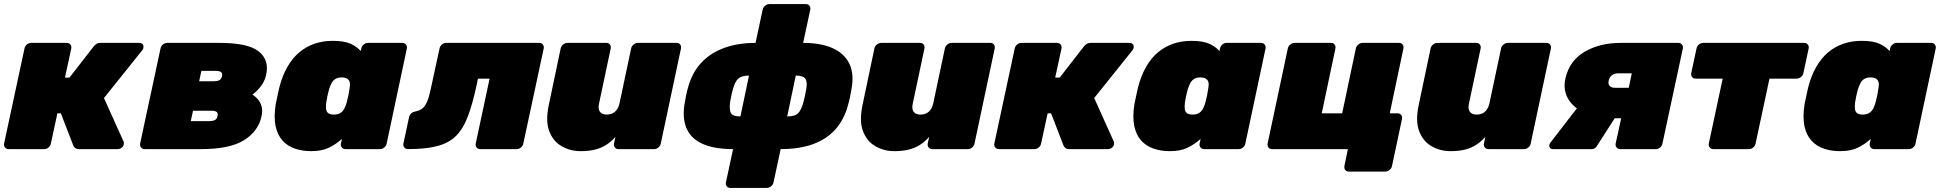

<svg xmlns="http://www.w3.org/2000/svg" viewBox="-25 -730 9500 940"><path d="M17 0Q6 0 -0.5 -8Q-7 -16 -5 -27L95 -493Q97 -504 106.5 -512Q116 -520 127 -520H302Q313 -520 319.5 -512Q326 -504 324 -493L293 -350H315L434 -503Q437 -507 445 -513.5Q453 -520 466 -520H658Q668 -520 673.5 -513Q679 -506 677 -496Q676 -488 669 -481L484 -250L580 -37Q581 -35 581.5 -32Q582 -29 581 -24Q580 -14 571 -7Q562 0 552 0H362Q350 0 343.5 -5Q337 -10 334 -17L273 -175H256L224 -27Q222 -16 212.5 -8Q203 0 192 0Z M683 0Q672 0 665.5 -8Q659 -16 661 -27L761 -493Q763 -504 772.5 -512Q782 -520 793 -520H1050Q1190 -520 1242 -478Q1294 -436 1278 -364Q1271 -332 1252.5 -308Q1234 -284 1211 -267Q1229 -255 1240.5 -240Q1252 -225 1256.5 -205.5Q1261 -186 1255 -159Q1239 -87 1169.5 -43.5Q1100 0 960 0ZM909 -137H999Q1016 -137 1026.5 -142Q1037 -147 1040 -162Q1043 -177 1035 -182.5Q1027 -188 1010 -188H920ZM950 -332H1020Q1038 -332 1048 -337Q1058 -342 1062 -357Q1065 -372 1056.5 -377.5Q1048 -383 1031 -383H961Z M1498 10Q1455 10 1418.5 -2.5Q1382 -15 1357.5 -42.5Q1333 -70 1324 -114Q1315 -158 1325 -221Q1330 -244 1333.5 -261Q1337 -278 1342 -300Q1357 -359 1382 -402.5Q1407 -446 1440.5 -474Q1474 -502 1515 -516Q1556 -530 1603 -530Q1660 -530 1691 -516Q1722 -502 1741 -480L1744 -493Q1746 -504 1755.5 -512Q1765 -520 1776 -520H1945Q1956 -520 1962.5 -512Q1969 -504 1967 -493L1868 -27Q1866 -16 1856.5 -8Q1847 0 1836 0H1666Q1655 0 1648.5 -8Q1642 -16 1644 -27L1649 -50Q1619 -23 1584.5 -6.5Q1550 10 1498 10ZM1609 -169Q1628 -169 1640 -176Q1652 -183 1659.5 -196Q1667 -209 1672 -227Q1678 -250 1681 -264.5Q1684 -279 1687 -301Q1690 -317 1687 -328Q1684 -339 1674.5 -345Q1665 -351 1648 -351Q1630 -351 1618 -344Q1606 -337 1599 -324Q1592 -311 1586 -293Q1582 -278 1578 -260Q1574 -242 1572 -227Q1570 -209 1571.5 -196Q1573 -183 1582 -176Q1591 -169 1609 -169Z M1972 0Q1961 0 1954.5 -8Q1948 -16 1950 -27L1978 -158Q1984 -180 2011 -185Q2039 -190 2053.5 -210Q2068 -230 2076.5 -263.5Q2085 -297 2094 -341L2127 -493Q2129 -504 2138.5 -512Q2148 -520 2159 -520H2615Q2626 -520 2632.5 -512Q2639 -504 2637 -493L2537 -27Q2535 -16 2525.5 -8Q2516 0 2505 0H2326Q2315 0 2308.5 -8Q2302 -16 2304 -27L2372 -345H2315L2309 -316Q2289 -222 2265.5 -160Q2242 -98 2206.5 -63.5Q2171 -29 2114.5 -14.5Q2058 0 1972 0Z M2817 10Q2767 10 2725 -14Q2683 -38 2664 -88Q2645 -138 2662 -217L2720 -493Q2722 -504 2732 -512Q2742 -520 2753 -520H2944Q2955 -520 2961 -512Q2967 -504 2965 -493L2908 -224Q2904 -206 2907 -194Q2910 -182 2920 -175.5Q2930 -169 2946 -169Q2970 -169 2986 -183Q3002 -197 3008 -224L3065 -493Q3067 -504 3077 -512Q3087 -520 3098 -520H3288Q3299 -520 3305 -512Q3311 -504 3309 -493L3210 -27Q3208 -16 3198.5 -8Q3189 0 3178 0H3003Q2992 0 2985.5 -8Q2979 -16 2981 -27L2988 -60Q2967 -36 2942.5 -20.5Q2918 -5 2888 2.5Q2858 10 2817 10Z M3550 190Q3539 190 3533 182Q3527 174 3529 163L3564 0Q3475 0 3418.5 -24Q3362 -48 3339 -95.5Q3316 -143 3325 -213Q3329 -236 3333.5 -260Q3338 -284 3345 -307Q3365 -377 3410 -424.5Q3455 -472 3522 -496Q3589 -520 3674 -520L3709 -683Q3711 -694 3721 -702Q3731 -710 3742 -710H3921Q3932 -710 3938 -702Q3944 -694 3942 -683L3907 -520Q3991 -520 4047.5 -496Q4104 -472 4130 -424.5Q4156 -377 4146 -307Q4142 -284 4137.5 -260Q4133 -236 4126 -213Q4107 -143 4064 -95.5Q4021 -48 3954.5 -24Q3888 0 3797 0L3762 163Q3760 174 3750 182Q3740 190 3729 190ZM3600 -160 3642 -360Q3605 -360 3588.5 -344Q3572 -328 3563 -292Q3559 -279 3555 -259Q3551 -239 3549 -228Q3545 -188 3555 -174Q3565 -160 3600 -160ZM3829 -160Q3867 -160 3882 -175Q3897 -190 3908 -228Q3911 -239 3915.5 -259Q3920 -279 3922 -292Q3929 -330 3917.5 -345Q3906 -360 3871 -360Z M4353 10Q4303 10 4261 -14Q4219 -38 4200 -88Q4181 -138 4198 -217L4256 -493Q4258 -504 4268 -512Q4278 -520 4289 -520H4480Q4491 -520 4497 -512Q4503 -504 4501 -493L4444 -224Q4440 -206 4443 -194Q4446 -182 4456 -175.5Q4466 -169 4482 -169Q4506 -169 4522 -183Q4538 -197 4544 -224L4601 -493Q4603 -504 4613 -512Q4623 -520 4634 -520H4824Q4835 -520 4841 -512Q4847 -504 4845 -493L4746 -27Q4744 -16 4734.5 -8Q4725 0 4714 0H4539Q4528 0 4521.5 -8Q4515 -16 4517 -27L4524 -60Q4503 -36 4478.5 -20.5Q4454 -5 4424 2.5Q4394 10 4353 10Z M4865 0Q4854 0 4847.5 -8Q4841 -16 4843 -27L4943 -493Q4945 -504 4954.5 -512Q4964 -520 4975 -520H5150Q5161 -520 5167.5 -512Q5174 -504 5172 -493L5141 -350H5163L5282 -503Q5285 -507 5293 -513.5Q5301 -520 5314 -520H5506Q5516 -520 5521.5 -513Q5527 -506 5525 -496Q5524 -488 5517 -481L5332 -250L5428 -37Q5429 -35 5429.5 -32Q5430 -29 5429 -24Q5428 -14 5419 -7Q5410 0 5400 0H5210Q5198 0 5191.5 -5Q5185 -10 5182 -17L5121 -175H5104L5072 -27Q5070 -16 5060.5 -8Q5051 0 5040 0Z M5702 10Q5659 10 5622.5 -2.5Q5586 -15 5561.5 -42.5Q5537 -70 5528 -114Q5519 -158 5529 -221Q5534 -244 5537.5 -261Q5541 -278 5546 -300Q5561 -359 5586 -402.5Q5611 -446 5644.5 -474Q5678 -502 5719 -516Q5760 -530 5807 -530Q5864 -530 5895 -516Q5926 -502 5945 -480L5948 -493Q5950 -504 5959.5 -512Q5969 -520 5980 -520H6149Q6160 -520 6166.5 -512Q6173 -504 6171 -493L6072 -27Q6070 -16 6060.5 -8Q6051 0 6040 0H5870Q5859 0 5852.5 -8Q5846 -16 5848 -27L5853 -50Q5823 -23 5788.5 -6.5Q5754 10 5702 10ZM5813 -169Q5832 -169 5844 -176Q5856 -183 5863.5 -196Q5871 -209 5876 -227Q5882 -250 5885 -264.5Q5888 -279 5891 -301Q5894 -317 5891 -328Q5888 -339 5878.5 -345Q5869 -351 5852 -351Q5834 -351 5822 -344Q5810 -337 5803 -324Q5796 -311 5790 -293Q5786 -278 5782 -260Q5778 -242 5776 -227Q5774 -209 5775.5 -196Q5777 -183 5786 -176Q5795 -169 5813 -169Z M6578 110Q6567 110 6561 102Q6555 94 6557 83L6574 0H6202Q6191 0 6185 -8Q6179 -16 6181 -27L6280 -493Q6282 -504 6292 -512Q6302 -520 6313 -520H6492Q6503 -520 6509 -512Q6515 -504 6513 -493L6446 -175H6546L6613 -493Q6615 -504 6625 -512Q6635 -520 6646 -520H6825Q6836 -520 6842 -512Q6848 -504 6846 -493L6779 -175H6818Q6829 -175 6835 -167Q6841 -159 6839 -148L6790 83Q6788 94 6778 102Q6768 110 6757 110Z M7076 10Q7026 10 6984 -14Q6942 -38 6923 -88Q6904 -138 6921 -217L6979 -493Q6981 -504 6991 -512Q7001 -520 7012 -520H7203Q7214 -520 7220 -512Q7226 -504 7224 -493L7167 -224Q7163 -206 7166 -194Q7169 -182 7179 -175.5Q7189 -169 7205 -169Q7229 -169 7245 -183Q7261 -197 7267 -224L7324 -493Q7326 -504 7336 -512Q7346 -520 7357 -520H7547Q7558 -520 7564 -512Q7570 -504 7568 -493L7469 -27Q7467 -16 7457.5 -8Q7448 0 7437 0H7262Q7251 0 7244.5 -8Q7238 -16 7240 -27L7247 -60Q7226 -36 7201.5 -20.5Q7177 -5 7147 2.5Q7117 10 7076 10Z M7907 0Q7896 0 7889.5 -8Q7883 -16 7885 -27L7912 -151H7855L7856 -156Q7780 -156 7727 -181Q7674 -206 7650.5 -249.5Q7627 -293 7639 -346Q7659 -433 7733 -476.5Q7807 -520 7910 -520H8192Q8203 -520 8209.5 -512Q8216 -504 8214 -493L8114 -27Q8112 -16 8102.5 -8Q8093 0 8082 0ZM7578 0Q7568 0 7563.5 -6Q7559 -12 7560 -20Q7561 -22 7562 -25Q7563 -28 7565 -31L7700 -206L7890 -166L7793 -15Q7789 -8 7782.5 -4Q7776 0 7768 0ZM7884 -300H7949L7964 -371H7899Q7879 -371 7867 -362Q7855 -353 7851 -336Q7847 -319 7855.5 -309.5Q7864 -300 7884 -300Z M8363 0Q8352 0 8345.5 -8Q8339 -16 8341 -27L8409 -345H8276Q8265 -345 8259 -353Q8253 -361 8255 -372L8281 -493Q8283 -504 8292.5 -512Q8302 -520 8313 -520H8808Q8819 -520 8825.5 -512Q8832 -504 8830 -493L8804 -372Q8802 -361 8792 -353Q8782 -345 8771 -345H8638L8570 -27Q8568 -16 8558.5 -8Q8549 0 8538 0Z M8983 10Q8940 10 8903.5 -2.5Q8867 -15 8842.5 -42.5Q8818 -70 8809 -114Q8800 -158 8810 -221Q8815 -244 8818.5 -261Q8822 -278 8827 -300Q8842 -359 8867 -402.5Q8892 -446 8925.5 -474Q8959 -502 9000 -516Q9041 -530 9088 -530Q9145 -530 9176 -516Q9207 -502 9226 -480L9229 -493Q9231 -504 9240.5 -512Q9250 -520 9261 -520H9430Q9441 -520 9447.5 -512Q9454 -504 9452 -493L9353 -27Q9351 -16 9341.5 -8Q9332 0 9321 0H9151Q9140 0 9133.5 -8Q9127 -16 9129 -27L9134 -50Q9104 -23 9069.5 -6.5Q9035 10 8983 10ZM9094 -169Q9113 -169 9125 -176Q9137 -183 9144.5 -196Q9152 -209 9157 -227Q9163 -250 9166 -264.5Q9169 -279 9172 -301Q9175 -317 9172 -328Q9169 -339 9159.5 -345Q9150 -351 9133 -351Q9115 -351 9103 -344Q9091 -337 9084 -324Q9077 -311 9071 -293Q9067 -278 9063 -260Q9059 -242 9057 -227Q9055 -209 9056.5 -196Q9058 -183 9067 -176Q9076 -169 9094 -169Z"/></svg>

Font: Rubik Black
Style: Italic
Weight: 900
Italic angle: -12°
Designer: Hubert and Fischer
Foundry: Hubert and Fischer
Version: Version 2.300;gftools[0.9.30]